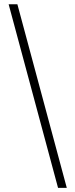

<svg xmlns="http://www.w3.org/2000/svg" viewBox="-20 -782 358 911"><path d="M255.4 109.4 21 -761.7H62.5L296.9 109.4Z"/></svg>

Font: Inter Tight ExtraLight
Style: Regular
Weight: 250
Designer: Rasmus Andersson
Foundry: rsms
Version: Version 3.004